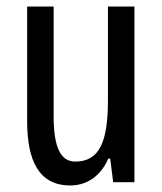

<svg xmlns="http://www.w3.org/2000/svg" viewBox="-20 -557 496 587"><path d="M391 -537H310V-251C310 -123 284 -63 210 -63C165 -63 144 -107 144 -202V-537H63V-187C63 -67 98 10 195 10C246 10 288 -19 311 -72H317L326 0H391Z"/></svg>

Font: Noto Sans Devanagari ExtraCondensed
Style: Regular
Weight: 400
Width: 2
Designer: Jelle Bosma - Monotype Design Team
Foundry: Monotype Imaging Inc.
Version: Version 2.004